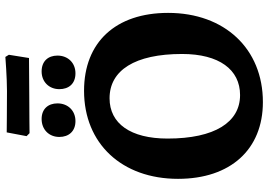

<svg xmlns="http://www.w3.org/2000/svg" viewBox="-162 -825 999 715"><g transform="rotate(-90 337.5 -467.5)"><path d="M199 -857C199 -857 279 -858 338 -858L479 -859L491 -934L483 -947C483 -947 406 -941 356 -941C297 -941 202 -942 202 -942L188 -868ZM244 -686C283 -686 310 -714 310 -753C310 -788 289 -812 252 -812C212 -812 185 -784 185 -746C185 -711 206 -686 244 -686ZM422 -686C461 -686 488 -714 488 -753C488 -788 467 -812 429 -812C390 -812 363 -784 363 -746C363 -711 383 -686 422 -686ZM315 12C513 12 647 -130 647 -341C647 -536 538 -654 357 -654C160 -654 29 -513 29 -304C29 -109 138 12 315 12ZM341 -73C240 -73 179 -167 179 -343C179 -481 235 -559 329 -559C433 -559 494 -465 494 -289C494 -151 436 -73 341 -73Z"/></g></svg>

Font: Alegreya SC
Style: Bold
Weight: 700
Designer: Juan Pablo del Peral
Foundry: Huerta Tipografica
Version: Version 2.007;PS 002.007;hotconv 1.0.88;makeotf.lib2.5.64775